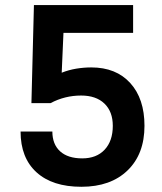

<svg xmlns="http://www.w3.org/2000/svg" viewBox="-20 -713 626 743"><path d="M294.9 9.8Q182.6 9.8 121.1 -46.4Q59.6 -102.5 59.6 -204.1H182.6Q182.6 -154.8 212.6 -127.4Q242.7 -100.1 298.3 -100.1Q353.5 -100.1 385 -133.8Q416.5 -167.5 416.5 -226.1Q416.5 -281.2 384 -312.3Q351.6 -343.3 293.9 -343.3Q231 -343.3 175.8 -314H101.6L111.3 -693.4H495.1V-585.9H225.6L218.8 -431.6Q245.6 -442.4 275.1 -447.3Q304.7 -452.1 333 -452.1Q429.2 -452.1 484.1 -391.6Q539.1 -331.1 539.1 -226.1Q539.1 -116.7 473.6 -53.5Q408.2 9.8 294.9 9.8Z"/></svg>

Font: Cascadia Mono PL SemiBold
Style: Regular
Weight: 600
Monospace: yes
Designer: Aaron Bell
Foundry: Saja Typeworks
Version: Version 2404.023; ttfautohint (v1.8.4)